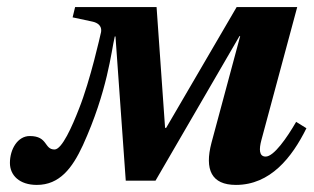

<svg xmlns="http://www.w3.org/2000/svg" viewBox="-20 -510 885 542"><path d="M8 -50C8 -15 35 12 84 12C148 12 184 -35 214 -100C284 -254 294 -365 304 -407H306L335 0H419L656 -408H658L577 -107C557 -31 577 12 646 12C743 12 804 -65 845 -148L816 -166C790 -121 753 -68 730 -68C711 -68 711 -89 718 -115L819 -490H648L449 -149H446L422 -490H192L185 -461L241 -449C255 -446 271 -437 264 -414C264 -414 235 -283 203 -203C184 -154 155 -88 134 -88C104 -88 116 -126 64 -126C30 -126 8 -89 8 -50Z"/></svg>

Font: Heuristica
Style: Bold Italic
Weight: 700
Italic angle: -13°
Version: Version 1.0.1